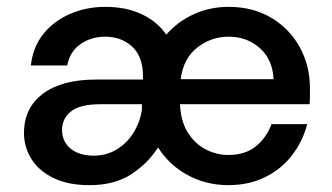

<svg xmlns="http://www.w3.org/2000/svg" viewBox="-20 -528 967 560"><path d="M241 12Q178 12 135.5 -9Q93 -30 71.5 -64.5Q50 -99 50 -140Q50 -213 105 -254.5Q160 -296 261 -296H397V-305Q397 -363 365.5 -392Q334 -421 287 -421Q246 -421 215 -399.5Q184 -378 176 -337H70Q76 -391 106.5 -429Q137 -467 184.5 -487.5Q232 -508 287 -508Q348 -508 393.5 -486.5Q439 -465 465 -427Q498 -465 545 -486.5Q592 -508 647 -508Q718 -508 771.5 -476Q825 -444 854.5 -390Q884 -336 884 -271Q884 -261 884 -249.5Q884 -238 883 -224H505Q507 -175 527.5 -142Q548 -109 579.5 -92.5Q611 -76 646 -76Q695 -76 726 -101Q757 -126 772 -166H876Q863 -116 832 -75.5Q801 -35 753.5 -11.5Q706 12 646 12Q581 12 527 -17.5Q473 -47 441 -98Q411 -51 362.5 -19.5Q314 12 241 12ZM507 -297H778Q775 -355 737.5 -388Q700 -421 647 -421Q596 -421 555.5 -389.5Q515 -358 507 -297ZM253 -74Q291 -74 321 -92.5Q351 -111 370 -142Q389 -173 394 -209V-224H273Q213 -224 187 -203Q161 -182 161 -149Q161 -115 186 -94.5Q211 -74 253 -74Z"/></svg>

Font: Firefly Display Medium
Style: Regular
Weight: 500
Designer: Colophon Foundry, Jonny Pinhorn
Foundry: Colophon Foundry
Version: Version 1.200; ttfautohint (v1.8.3)